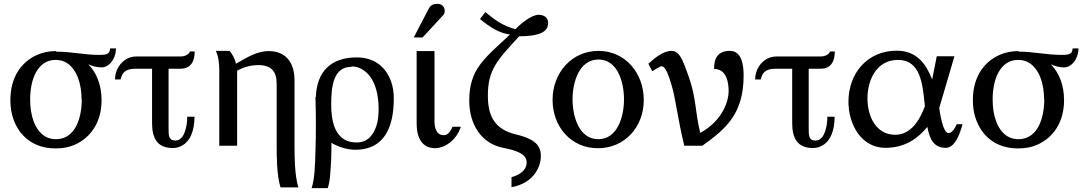

<svg xmlns="http://www.w3.org/2000/svg" viewBox="-20 -759 5637 1000"><path d="M406 -241C406 -214 403 -188 398 -163C384 -98 348 -34 271 -34C248 -34 228 -40 211 -51C161 -85 137 -156 137 -241C137 -297 148 -349 169 -385C189 -419 219 -447 270 -447C293 -447 313 -441 330 -430C380 -396 405 -324 405 -240ZM272 -493C235 -493 202 -486 173 -473C90 -436 34 -356 34 -238C34 -202 39 -169 50 -138C81 -51 153 14 270 14C307 14 340 8 369 -5C451 -41 509 -121 509 -237C509 -318 482 -381 440 -424C458 -416 483 -408 507 -408C517 -408 526 -410 534 -414C563 -428 584 -466 584 -507H554C553 -502 552 -497 551 -493C546 -475 523 -473 498 -473C415 -473 355 -490 272 -490Z M858 -90V-180V-401H919C973 -401 994 -438 994 -491H969C965 -475 942 -465 921 -465H695C674 -465 656 -461 641 -453C607 -434 579 -395 579 -345H608C609 -350 611 -355 613 -361C622 -388 646 -401 684 -401H772V-180V-118C772 -39 799 12 880 12C895 12 909 9 923 2C971 -21 993 -79 993 -151H955C955 -130 953 -111 949 -95C942 -64 928 -27 893 -27C858 -27 858 -54 858 -90Z M1379 -493C1321 -493 1267 -461 1209 -427C1204 -452 1190 -477 1176 -494H1104C1119 -464 1122 -421 1122 -397V0H1215V-391C1245 -407 1282 -420 1325 -420C1392 -420 1421 -388 1421 -323V5C1421 49 1421 154 1441 217H1534C1514 153 1514 49 1514 5V-339C1514 -432 1470 -493 1379 -493Z M1812 -413C1831 -413 1849 -408 1866 -398C1924 -365 1952 -286 1952 -192C1952 -157 1948 -128 1941 -105C1925 -57 1896 -17 1838 -17C1815 -17 1795 -21 1778 -30C1723 -60 1705 -129 1705 -215C1705 -310 1717 -411 1810 -411ZM1623 -253C1626 -151 1626 -66 1623 28C1621 94 1620 170 1603 221H1687C1693 203 1697 181 1699 158C1704 102 1707 46 1706 -16C1711 -12 1718 -8 1727 -4C1754 9 1792 21 1831 21C1979 21 2031 -93 2031 -246C2031 -280 2026 -310 2016 -337C1990 -408 1932 -460 1838 -460C1702 -460 1630 -385 1625 -254Z M2248 13C2310 10 2364 -43 2380 -99H2337C2327 -78 2316 -55 2291 -55C2250 -55 2243 -99 2243 -128V-493H2150V-116C2150 -41 2178 13 2248 13ZM2259 -739C2230 -739 2219 -726 2212 -712L2135 -564H2181L2291 -683C2295 -689 2296 -696 2296 -703C2296 -721 2284 -739 2259 -739Z M2424 -235C2424 -110 2488 -11 2601 11C2697 29 2723 54 2723 88C2723 118 2701 148 2644 164V216C2749 197 2797 122 2797 52C2797 -13 2746 -40 2667 -59C2558 -85 2521 -152 2521 -261C2521 -396 2569 -445 2684 -570C2787 -570 2835 -592 2835 -639C2835 -667 2814 -682 2785 -682C2747 -682 2689 -633 2665 -607C2597 -624 2552 -660 2508 -696L2480 -660C2532 -617 2579 -587 2636 -579C2503 -454 2424 -400 2424 -235Z M3230 -241C3230 -151 3196 -34 3096 -34C2996 -34 2962 -152 2962 -242C2962 -332 2997 -449 3097 -449C3197 -449 3230 -331 3230 -241ZM3333 -238C3333 -378 3237 -494 3097 -494C2957 -494 2858 -379 2858 -239C2858 -99 2954 13 3094 13C3234 13 3333 -98 3333 -238Z M3782 -494C3717 -494 3699 -454 3699 -400C3772 -400 3775 -313 3775 -281C3775 -244 3751 -134 3627 -67C3598 -187 3608 -244 3566 -363C3534 -453 3518 -494 3477 -494C3434 -494 3389 -456 3357 -427L3377 -388C3383 -392 3419 -414 3425 -414C3448 -414 3464 -361 3477 -318C3500 -243 3508 -148 3544 0H3638C3766 -91 3853 -170 3853 -366C3853 -468 3818 -494 3782 -494Z M4192 -90V-180V-401H4253C4307 -401 4328 -438 4328 -491H4303C4299 -475 4276 -465 4255 -465H4029C4008 -465 3990 -461 3975 -453C3941 -434 3913 -395 3913 -345H3942C3943 -350 3945 -355 3947 -361C3956 -388 3980 -401 4018 -401H4106V-180V-118C4106 -39 4133 12 4214 12C4229 12 4243 9 4257 2C4305 -21 4327 -79 4327 -151H4289C4289 -130 4287 -111 4283 -95C4276 -64 4262 -27 4227 -27C4192 -27 4192 -54 4192 -90Z M4797 -205C4770 -132 4723 -57 4643 -57C4539 -57 4498 -159 4498 -245C4498 -347 4548 -447 4657 -447C4773 -447 4785 -325 4796 -217ZM4835 -345C4805 -422 4757 -495 4651 -495C4496 -495 4399 -376 4399 -229C4399 -111 4466 11 4591 11C4696 11 4762 -40 4810 -98C4821 -41 4839 11 4906 11C4958 11 4983 -75 4993 -112H4963C4955 -95 4941 -66 4920 -66C4890 -66 4874 -179 4872 -197L4951 -466H4859Z M5419 -241C5419 -214 5416 -188 5411 -163C5397 -98 5361 -34 5284 -34C5261 -34 5241 -40 5224 -51C5174 -85 5150 -156 5150 -241C5150 -297 5161 -349 5182 -385C5202 -419 5232 -447 5283 -447C5306 -447 5326 -441 5343 -430C5393 -396 5418 -324 5418 -240ZM5285 -493C5248 -493 5215 -486 5186 -473C5103 -436 5047 -356 5047 -238C5047 -202 5052 -169 5063 -138C5094 -51 5166 14 5283 14C5320 14 5353 8 5382 -5C5464 -41 5522 -121 5522 -237C5522 -318 5495 -381 5453 -424C5471 -416 5496 -408 5520 -408C5530 -408 5539 -410 5547 -414C5576 -428 5597 -466 5597 -507H5567C5566 -502 5565 -497 5564 -493C5559 -475 5536 -473 5511 -473C5428 -473 5368 -490 5285 -490Z"/></svg>

Font: Veleka
Style: Regular
Weight: 400
Designer: Stefan Peev, Context Ltd, 2016; SIL International, 1997-2014.
Foundry: Stefan Peev, Context Ltd, 2016
Version: Version 1.000